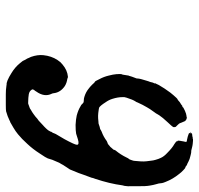

<svg xmlns="http://www.w3.org/2000/svg" viewBox="-32 -628 700 677"><g transform="rotate(90 318.5 -290.0)"><path d="M471 -620Q472 -620 477 -620Q482 -620 488 -619Q494 -618 494.5 -618Q495 -618 499 -617Q503 -616 503 -616L511 -614Q520 -614 526 -612Q529 -611 530 -611Q532 -611 541 -608Q551 -604 558 -600Q560 -599 561 -599Q562 -599 563 -598Q570 -592 572 -593Q573 -593 581 -585.5Q589 -578 594 -571Q612 -549 622 -523Q625 -516 626 -511Q627 -498 630 -490Q633 -480 635 -467Q635 -464 636 -459.5Q637 -455 637 -430.5Q637 -406 637 -401Q638 -392 636 -379Q635 -374 634 -371Q628 -326 611 -275Q608 -268 607 -262Q604 -254 597 -235Q595 -229 593 -223.5Q591 -218 590.5 -216.5Q590 -215 587 -208Q581 -193 578 -186Q577 -184 575 -181.5Q573 -179 570 -174Q567 -169 565.5 -167Q564 -165 562.5 -162.5Q561 -160 559 -156Q554 -149 550 -138Q547 -132 544 -124Q540 -111 539 -108Q537 -102 522 -80Q506 -55 488 -36Q470 -16 454 -3Q443 6 431 13Q417 21 412 24Q408 25 405 27Q391 34 373 39Q368 40 351 40Q330 40 313 40Q297 40 284 38Q278 37 277 37Q275 38 264 34Q252 29 238 20Q218 8 204 -9Q193 -22 194 -23L188 -34Q188 -33 187 -35.5Q186 -38 184.5 -41.5Q183 -45 181 -49Q173 -72 175 -92Q178 -121 192 -142Q195 -147 196 -147.5Q197 -148 197 -148Q196 -150 208 -160Q228 -177 251 -179Q255 -179 255 -178.5Q255 -178 258 -177Q273 -175 284 -168Q306 -153 309 -130Q309 -126 311 -122Q324 -96 303 -67Q301 -63 298 -60Q294 -54 297 -51Q302 -43 313 -41Q326 -39 336 -39Q346 -38 349 -40Q365 -45 367 -48Q368 -49 371.5 -50.5Q375 -52 376.5 -53.5Q378 -55 383 -58Q393 -65 399 -71Q403 -74 406 -76Q411 -80 422 -91Q426 -95 426.5 -95Q427 -95 433.5 -102Q440 -109 441.5 -112Q443 -115 443 -115Q445 -117 445 -120Q446 -121 447 -123Q450 -127 450 -129Q450 -130 453 -136Q473 -168 486 -196Q491 -207 491 -211Q491 -220 471 -214Q462 -211 452 -208Q442 -206 421 -206Q401 -207 388 -210Q369 -215 356 -223Q351 -226 350.5 -226Q350 -226 349 -227.5Q348 -229 347.5 -229Q347 -229 346 -230.5Q345 -232 342.5 -233.5Q340 -235 334 -235Q328 -235 322 -237Q305 -242 292 -253Q290 -255 287 -257Q280 -263 273 -271Q270 -274 269 -274Q267 -274 259 -291Q251 -306 247 -323Q243 -338 242 -350Q241 -366 242 -368Q243 -369 244 -374Q246 -389 247 -393Q248 -394 249 -398.5Q250 -403 251 -405Q256 -419 257 -421Q257 -422 257.5 -427Q258 -432 260 -439Q263 -450 265 -456Q267 -461 267 -462.5Q267 -464 268 -465.5Q269 -467 269 -467.5Q269 -468 270 -471Q271 -474 271 -475.5Q271 -477 272 -479Q276 -486 274 -486Q274 -486 274 -486.5Q274 -487 275 -488.5Q276 -490 277 -492.5Q278 -495 280 -499Q292 -520 307 -540Q311 -545 316.5 -551.5Q322 -558 326 -562Q330 -566 330 -565.5Q330 -565 331 -565.5Q332 -566 334 -567.5Q336 -569 338 -571Q341 -574 341 -573.5Q341 -573 345 -576Q349 -579 349 -578.5Q349 -578 351 -580Q353 -582 353 -582H355Q356 -583 357.5 -583.5Q359 -584 360 -586Q371 -592 372 -592Q373 -592 375 -593Q377 -594 377.5 -594Q378 -594 380 -595Q382 -596 383 -596Q384 -596 385 -596Q386 -597 390 -597Q392 -597 394 -598Q396 -599 396 -598Q397 -598 398 -598Q399 -598 399 -597.5Q399 -597 400 -596.5Q401 -596 402 -596.5Q403 -597 403 -596Q403 -593 406 -594Q406 -594 406.5 -593.5Q407 -593 407 -593Q408 -590 413 -579Q415 -573 416.5 -571Q418 -569 421 -566Q424 -563 426.5 -560.5Q429 -558 428.5 -556.5Q428 -555 429 -554V-553L428 -549H427Q427 -549 427 -548Q426 -546 411 -530Q395 -513 387 -501Q384 -497 382.5 -493.5Q381 -490 377 -485Q370 -476 365 -468Q363 -464 359 -458Q350 -443 342 -425Q340 -419 338 -417Q332 -408 325 -386L323 -378V-371Q323 -355 329 -336Q333 -323 341 -312Q353 -293 360 -289Q363 -288 379 -286Q389 -285 397.5 -285.5Q406 -286 408.5 -286.5Q411 -287 416 -287Q423 -289 425 -290Q425 -290 428 -291Q436 -292 439 -295Q440 -296 445 -298Q462 -304 478 -316Q484 -319 485 -319Q488 -319 494 -325Q498 -328 499 -329Q500 -330 500 -330.5Q500 -331 504 -335Q510 -341 509 -343Q509 -344 511 -347Q526 -365 536 -386L540 -394Q540 -394 540 -392L539 -391L540 -392Q543 -396 546 -406Q548 -411 548 -417Q548 -423 549 -429Q551 -447 548 -465Q547 -470 547 -473Q547 -476 546 -480Q545 -484 544 -488Q541 -499 537 -507Q532 -518 520 -529Q502 -547 489 -554Q486 -556 482 -559Q480 -561 479.5 -561Q479 -561 479 -562Q479 -566 477 -566Q477 -566 476.5 -567Q476 -568 476.5 -570Q477 -572 477 -574.5Q477 -577 478 -580Q479 -583 479 -586Q482 -596 480 -597Q479 -598 479 -598Q479 -598 473 -599Q462 -601 452 -605Q450 -606 449 -607Q451 -607 450.5 -608Q450 -609 447 -610L445 -611H448Q450 -611 451 -612Q451 -614 449 -614Q449 -615 450 -615L452 -616Q452 -617 454 -617Q459 -617 459 -617.5Q459 -618 460.5 -618Q462 -618 464 -618V-619H467Q471 -619 471 -620Z"/></g></svg>

Font: TT2020 Style E
Style: Italic
Weight: 400
Italic angle: -15°
Version: Version 0.2.000